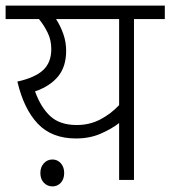

<svg xmlns="http://www.w3.org/2000/svg" viewBox="-20 -642 608 685"><path d="M568 -622V-574H458V0H405V-203Q378 -182 339 -165Q300 -148 251 -148Q165 -148 115 -200.5Q65 -253 42 -351Q105 -365 134 -392Q163 -419 163 -467Q163 -499 150 -525.5Q137 -552 119 -574H0V-622ZM105 -316Q126 -258 160 -227Q194 -196 254 -196Q300 -196 338 -216Q376 -236 405 -267V-574H180Q196 -549 206 -520.5Q216 -492 216 -461Q216 -404 187 -369Q158 -334 105 -316ZM124 -25Q124 -46 136.5 -59.5Q149 -73 167 -73Q185 -73 197 -59.5Q209 -46 209 -25Q209 -3 197 10Q185 23 167 23Q149 23 136.5 10Q124 -3 124 -25Z"/></svg>

Font: Noto Sans Light
Style: Regular
Weight: 300
Designer: Monotype Design Team
Foundry: Monotype Imaging Inc.
Version: Version 2.007